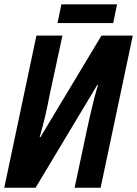

<svg xmlns="http://www.w3.org/2000/svg" viewBox="-22 -881 643 901"><path d="M-2 0 148.9 -713.9H271L210 -431.2Q202.1 -387.7 190.2 -336.7Q178.2 -285.6 164.1 -237.8H168L454.1 -713.9H601.1L450.2 0H328.1L388.2 -282.2Q394.5 -311 402.6 -346.7Q410.6 -382.3 419.9 -418Q429.2 -453.6 438 -481.9H434.1L145 0ZM248 -772.9 266.1 -860.8H527.3L509.3 -772.9Z"/></svg>

Font: Open Sans Condensed
Style: Bold Italic
Weight: 700
Width: 3
Italic angle: -12°
Designer: Monotype Design Team
Foundry: Monotype Imaging Inc.
Version: Version 3.003; ttfautohint (v1.8.4)